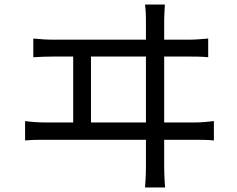

<svg xmlns="http://www.w3.org/2000/svg" viewBox="-20 -788 1040 842"><path d="M703 -768H616C620 -735 620 -712 620 -698V-614H215C186 -614 155 -616 126 -619V-537C157 -539 187 -540 215 -540H301V-251H178C150 -251 120 -253 90 -257V-172C121 -175 151 -175 178 -175H620V-59C620 -49 620 -15 616 34H704C700 -15 700 -51 700 -61V-175H835C855 -175 891 -175 918 -172V-257C892 -254 865 -251 835 -251H700V-540H810C830 -540 866 -540 893 -537V-619C867 -617 841 -614 810 -614H700V-698C700 -710 701 -736 703 -768ZM379 -251V-540H620V-251Z"/></svg>

Font: Microsoft YaHei
Style: Regular
Weight: 400
Designer: Ryoko NISHIZUKA 西塚涼子 (kana, bopomofo & ideographs); Paul D. Hunt (Latin, Greek & Cyrillic); Sandoll Communications 산돌커뮤니
Foundry: Adobe
Version: Version 2.001;hotconv 1.0.111;makeotfexe 2.5.65597